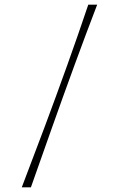

<svg xmlns="http://www.w3.org/2000/svg" viewBox="-20 -760 508 820"><path d="M73 40Q121 -85 170.5 -217.5Q220 -350 267.5 -482.5Q315 -615 357 -740H395Q347 -615 298.5 -482.5Q250 -350 203 -217.5Q156 -85 112 40Z"/></svg>

Font: Ojuju Light
Style: Regular
Weight: 300
Designer: Chisaokwu Joboson, Mirko Velimirovic
Foundry: Udi Foundry
Version: Version 1.000